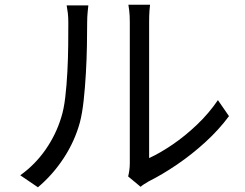

<svg xmlns="http://www.w3.org/2000/svg" viewBox="-20 -770 1040 815"><path d="M524 -21Q527 -33 529 -47.5Q531 -62 531 -77V-676Q531 -705 528.5 -725Q526 -745 525 -750H617Q616 -745 614.5 -725Q613 -705 613 -676V-99Q659 -120 712 -156Q765 -192 816 -240.5Q867 -289 905 -345L952 -277Q909 -219 851.5 -166.5Q794 -114 731.5 -71.5Q669 -29 611 0Q599 7 590.5 12.5Q582 18 577 23ZM66 -26Q129 -71 173.5 -135Q218 -199 240 -272Q251 -306 257 -357Q263 -408 266 -465.5Q269 -523 269.5 -577.5Q270 -632 270 -674Q270 -697 268 -714Q266 -731 263 -747H355Q354 -738 352 -718Q350 -698 350 -675Q350 -633 349 -576Q348 -519 344.5 -458Q341 -397 335 -342.5Q329 -288 319 -250Q297 -170 250.5 -99Q204 -28 141 25Z"/></svg>

Font: Chiron Sans HK TT
Style: Regular
Weight: 400
Designer: Ryoko NISHIZUKA 西塚涼子 (kana, bopomofo & ideographs); Paul D. Hunt (Latin, Greek & Cyrillic); Sandoll Communications 산돌커뮤니
Foundry: Adobe
Version: Version 2.022;hotconv 1.0.109;makeotfexe 2.5.65596